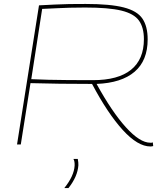

<svg xmlns="http://www.w3.org/2000/svg" viewBox="-20 -730 817 970"><path d="M66 0 177 -703Q221 -705 257 -707Q293 -709 329.5 -709.5Q366 -710 413 -710Q537 -710 605 -692.5Q673 -675 699.5 -636Q726 -597 726 -531Q726 -424 660 -367.5Q594 -311 468 -306Q546 -164 616.5 -86.5Q687 -9 739 -9Q741 -9 745 -9Q749 -9 752 -11L754 8Q746 10 740 10Q676 10 600 -73.5Q524 -157 445 -306Q353 -306 281.5 -307Q210 -308 134 -310L85 0ZM449 -325Q577 -325 642 -377.5Q707 -430 707 -532Q707 -591 682 -626Q657 -661 593 -676.5Q529 -692 410 -692Q364 -692 332 -691Q300 -690 268.5 -688.5Q237 -687 193 -685L138 -330Q180 -328 224.5 -327Q269 -326 323.5 -325.5Q378 -325 449 -325ZM351 73H373Q375 83 375.5 90.5Q376 98 376 105Q372 162 326 220H305Q354 159 357 107Q358 85 351 73Z"/></svg>

Font: Georama Extended Thin
Style: Italic
Weight: 100
Width: 7
Italic angle: -9°
Designer: Jean-Baptiste Levee
Foundry: Production Type
Version: Version 1.000